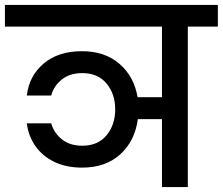

<svg xmlns="http://www.w3.org/2000/svg" viewBox="-44 -760 905 780"><path d="M841 -652H719V0H614V-276H516Q504 -187 444.5 -133Q385 -79 289 -79Q225 -79 176.5 -102.5Q128 -126 99.5 -167Q71 -208 65 -259H164Q175 -220 207.5 -194Q240 -168 290 -168Q354 -168 389 -210.5Q424 -253 424 -316Q424 -378 389 -420.5Q354 -463 290 -463Q239 -463 206.5 -436.5Q174 -410 164 -372H65Q74 -451 133 -501.5Q192 -552 289 -552Q382 -552 441.5 -500.5Q501 -449 515 -365H614V-652H-24V-740H841Z"/></svg>

Font: Poppins Cyr Med
Style: Regular
Weight: 500
Designer: Ninad Kale (Devanagari), Jonny Pinhorn (Latin)
Foundry: Indian Type Foundry
Version: 4.004